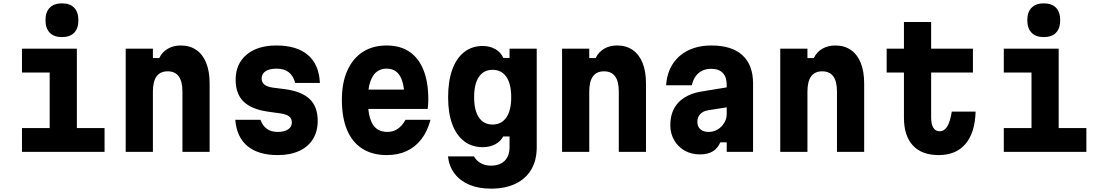

<svg xmlns="http://www.w3.org/2000/svg" viewBox="-20 -905 6540 1144"><path d="M111 -615H438V-142H603V0H111V-142H276V-473H111ZM349 -684Q302 -684 276.5 -710Q251 -736 251 -785Q251 -833 276.5 -859Q302 -885 349 -885Q397 -885 422 -859Q447 -833 447 -784Q447 -736 422 -710Q397 -684 349 -684Z M729 0V-615H891V-559H929Q946 -595 979.5 -614.5Q1013 -634 1057 -634Q1111 -634 1149.5 -607.5Q1188 -581 1208.5 -530.5Q1229 -480 1229 -408V0H1067V-359Q1067 -420 1045 -450Q1023 -480 979 -480Q935 -480 913 -450Q891 -420 891 -359V0Z M1532 -191Q1545 -155 1570.5 -137Q1596 -119 1635 -119Q1674 -119 1696.5 -134Q1719 -149 1719 -175Q1719 -198 1703 -211Q1687 -224 1653 -229L1575 -240Q1478 -254 1431 -300Q1384 -346 1384 -430Q1384 -524 1449 -579Q1514 -634 1627 -634Q1748 -634 1814.5 -577.5Q1881 -521 1886 -411H1739Q1727 -454 1700 -475Q1673 -496 1627 -496Q1585 -496 1562 -480.5Q1539 -465 1539 -437Q1539 -415 1555 -401.5Q1571 -388 1605 -383L1683 -373Q1780 -359 1826.5 -313.5Q1873 -268 1873 -185Q1873 -122 1844.5 -76Q1816 -30 1762.5 -5.5Q1709 19 1635 19Q1519 19 1454.5 -34.5Q1390 -88 1382 -191Z M2141 -371H2446L2390 -313Q2390 -406 2364 -451Q2338 -496 2284 -496Q2228 -496 2200 -448.5Q2172 -401 2172 -311Q2172 -214 2199.5 -166.5Q2227 -119 2288 -119Q2323 -119 2349.5 -137Q2376 -155 2396 -191H2545Q2527 -123 2491 -76Q2455 -29 2403 -5Q2351 19 2285 19Q2199 19 2139 -19Q2079 -57 2048 -130.5Q2017 -204 2017 -311Q2017 -412 2049.5 -484.5Q2082 -557 2141.5 -595.5Q2201 -634 2284 -634Q2364 -634 2419 -597Q2474 -560 2503 -488.5Q2532 -417 2532 -313Q2532 -296 2531 -283Q2530 -270 2528 -256H2141Z M3178 -27Q3178 50 3145.5 105Q3113 160 3052 189.5Q2991 219 2905 219Q2832 219 2777 196Q2722 173 2689 130Q2656 87 2649 27H2804Q2819 53 2845 67.5Q2871 82 2905 82Q2958 82 2987 53Q3016 24 3016 -28V-92H2978Q2963 -62 2930 -45Q2897 -28 2856 -28Q2792 -28 2745.5 -63.5Q2699 -99 2674.5 -165.5Q2650 -232 2650 -325Q2650 -421 2674.5 -489.5Q2699 -558 2745.5 -594.5Q2792 -631 2856 -631Q2898 -631 2931 -612.5Q2964 -594 2979 -560H3016V-615H3178ZM2805 -326Q2805 -247 2833.5 -205Q2862 -163 2915 -163Q2968 -163 2997 -205Q3026 -247 3026 -326Q3026 -405 2997 -447Q2968 -489 2915 -489Q2862 -489 2833.5 -447Q2805 -405 2805 -326Z M3329 0V-615H3491V-559H3529Q3546 -595 3579.5 -614.5Q3613 -634 3657 -634Q3711 -634 3749.5 -607.5Q3788 -581 3808.5 -530.5Q3829 -480 3829 -408V0H3667V-359Q3667 -420 3645 -450Q3623 -480 3579 -480Q3535 -480 3513 -450Q3491 -420 3491 -359V0Z M4320 -386V-267L4199 -248Q4169 -243 4152 -225Q4135 -207 4135 -179Q4135 -151 4153 -135Q4171 -119 4202 -119Q4232 -119 4256 -133.5Q4280 -148 4295 -172.5Q4310 -197 4310 -226V-400Q4310 -446 4286.5 -470.5Q4263 -495 4218 -495Q4187 -495 4163.5 -483.5Q4140 -472 4124.5 -450Q4109 -428 4102 -397H3949Q3954 -471 3988.5 -524Q4023 -577 4082 -605.5Q4141 -634 4219 -634Q4340 -634 4403.5 -576Q4467 -518 4467 -408V0H4310V-57H4272Q4257 -22 4227.5 -3.5Q4198 15 4151 15Q4099 15 4059.5 -7.5Q4020 -30 3997 -69.5Q3974 -109 3974 -159Q3974 -243 4022 -294Q4070 -345 4161 -360Z M4629 0V-615H4791V-559H4829Q4846 -595 4879.5 -614.5Q4913 -634 4957 -634Q5011 -634 5049.5 -607.5Q5088 -581 5108.5 -530.5Q5129 -480 5129 -408V0H4967V-359Q4967 -420 4945 -450Q4923 -480 4879 -480Q4835 -480 4813 -450Q4791 -420 4791 -359V0Z M5528 -774V-615H5777V-473H5528V-206Q5528 -165 5541 -144Q5554 -123 5579 -123Q5606 -123 5623.5 -150.5Q5641 -178 5651 -240H5793Q5789 -113 5732.5 -47Q5676 19 5573 19Q5472 19 5419 -38.5Q5366 -96 5366 -204V-473H5263V-615H5366V-774Z M5961 -615H6288V-142H6453V0H5961V-142H6126V-473H5961ZM6199 -684Q6152 -684 6126.5 -710Q6101 -736 6101 -785Q6101 -833 6126.5 -859Q6152 -885 6199 -885Q6247 -885 6272 -859Q6297 -833 6297 -784Q6297 -736 6272 -710Q6247 -684 6199 -684Z"/></svg>

Font: Martian Mono SemiCondensed
Style: Bold
Weight: 700
Width: 4
Designer: Roman Shamin
Foundry: Evil Martians
Version: Version 1.000